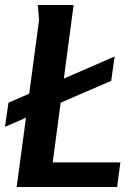

<svg xmlns="http://www.w3.org/2000/svg" viewBox="-56 -752 534 772"><path d="M240 -732 156 -99H428L415 0H11L101 -671L96 -732ZM-36 -242 -22 -339 405 -525 391 -427Z"/></svg>

Font: Rosario
Style: Bold Italic
Weight: 700
Italic angle: -8.05°
Designer: Hector Gatti
Foundry: Omnibus Type
Version: Version 1.101; ttfautohint (v1.8.1.43-b0c9)